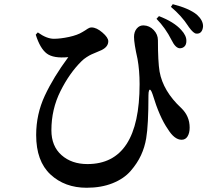

<svg xmlns="http://www.w3.org/2000/svg" viewBox="-20 -844 1040 910"><path d="M832 -615.2Q811.5 -616.2 793 -654.3Q764.6 -710.9 721.7 -754.9L733.4 -767.6Q804.7 -740.2 838.9 -702.1Q864.3 -674.8 863.3 -649.4Q863.3 -632.8 854.5 -624Q845.7 -615.2 832 -615.2ZM911.1 -684.6Q897.5 -684.6 875 -715.8Q872.1 -719.7 871.1 -721.7Q840.8 -768.6 790 -811.5L798.8 -824.2Q876 -804.7 913.1 -774.4Q942.4 -748 942.4 -719.7Q941.4 -703.1 933.6 -693.4Q925.8 -683.6 911.1 -684.6ZM303.7 -573.2Q233.4 -566.4 201.7 -590.3Q169.9 -614.3 149.4 -679.7L159.2 -690.4Q201.2 -660.2 235.4 -660.2Q266.6 -660.2 307.1 -668.9Q347.7 -677.7 371.1 -692.4Q377.9 -696.3 384.8 -700.7Q391.6 -705.1 395 -707.5Q398.4 -710 403.3 -711.9Q408.2 -713.9 414.1 -713.9Q437.5 -713.9 465.3 -689.9Q493.2 -666 493.2 -648.4Q493.2 -622.1 460.9 -606.4Q455.1 -603.5 439.5 -597.2Q423.8 -590.8 414.1 -586.4Q404.3 -582 390.6 -573.2Q377 -564.5 366.2 -553.7Q309.6 -498 266.6 -412.1Q223.6 -326.2 223.6 -226.6Q223.6 -151.4 271.5 -108.9Q319.3 -66.4 394.5 -66.4Q641.6 -66.4 641.6 -445.3Q641.6 -509.8 631.8 -564.5Q615.2 -638.7 615.2 -668.9Q615.2 -693.4 628.4 -709Q641.6 -724.6 661.1 -723.6Q688.5 -722.7 708.5 -701.7Q728.5 -680.7 728.5 -653.3Q728.5 -551.8 736.3 -504.9Q752.9 -412.1 838.9 -332Q878.9 -293.9 878.9 -239.3Q878.9 -213.9 869.1 -197.8Q859.4 -181.6 840.8 -181.6Q806.6 -181.6 775.4 -232.4Q736.3 -288.1 703.1 -397.5Q698.2 -412.1 693.8 -417Q689.5 -421.9 686.5 -415Q683.6 -408.2 683.6 -392.6Q683.6 -251 672.9 -188.5Q666 -146.5 648.4 -108.4Q630.9 -70.3 599.1 -33.7Q567.4 2.9 513.7 24.4Q460 45.9 390.6 45.9Q287.1 45.9 219.2 -17.1Q151.4 -80.1 151.4 -204.1Q151.4 -302.7 192.4 -390.6Q233.4 -478.5 303.7 -573.2Z"/></svg>

Font: GenRyuMin TW TTF Bold
Style: Regular
Weight: 700
Version: Version 1.300